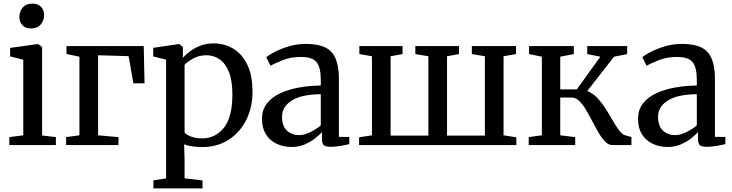

<svg xmlns="http://www.w3.org/2000/svg" viewBox="-20 -801 4044 1060"><path d="M108.5 -54V-471.5L36 -489.5V-536.5L185 -557.5H191.5L212.5 -541.5V-53L288.5 -44V0H31.5V-44ZM150.5 -644Q119.5 -644 103.2 -662.2Q87 -680.5 87 -707.5Q87 -736.5 105 -758.8Q123 -781 158.5 -781H159.5Q190.5 -781 207 -762.8Q223.5 -744.5 223.5 -717.5Q223.5 -688.5 205.2 -666.2Q187 -644 151.5 -644Z M347 -546.5H773.5L778 -341H716.5L690 -491L521.5 -496V-54L634 -44V0H345V-44L418.5 -54V-488L347 -503Z M1374 -293Q1374 -208.5 1339.8 -139.5Q1305.5 -70.5 1242.8 -29.8Q1180 11 1095 11Q1068.5 11 1040.8 6.8Q1013 2.5 996.5 -4L999 80.5V183.5L1098 195V239H827V195L897 183.5V-471.5L826 -489.5V-537L965 -557.5H970.5L990 -541.5L989.5 -482Q1004.5 -499 1029 -517.5Q1053.5 -536 1086.5 -548.8Q1119.5 -561.5 1160 -561.5Q1217.5 -561.5 1266.2 -533.2Q1315 -505 1344.5 -445.8Q1374 -386.5 1374 -293ZM1120.5 -496Q1078.5 -496 1046.2 -478Q1014 -460 999 -443V-69.5Q1006.5 -58 1033.5 -47.5Q1060.5 -37 1096.5 -37Q1168 -37 1215.5 -95Q1263 -153 1263 -279.5Q1263 -356 1243.8 -403.8Q1224.5 -451.5 1192 -473.8Q1159.5 -496 1120.5 -496Z M1426.5 -145.5Q1426.5 -195.5 1454 -230.2Q1481.5 -265 1527.8 -286.5Q1574 -308 1632 -318Q1690 -328 1751 -329V-361.5Q1751 -426 1729 -456.2Q1707 -486.5 1641.5 -486.5Q1584.5 -486.5 1541.5 -469Q1498.5 -451.5 1473.5 -438.5L1450 -485.5Q1461.5 -495.5 1494 -513Q1526.5 -530.5 1572 -544.5Q1617.5 -558.5 1668.5 -558.5Q1770 -558.5 1810.5 -513.5Q1851 -468.5 1851 -365.5V-45.5L1908.5 -45V-5.5Q1892 -1 1862 4.2Q1832 9.5 1806.5 9.5Q1780 9.5 1768.8 1.5Q1757.5 -6.5 1757.5 -35.5V-71.5Q1745.5 -58 1721.8 -38.8Q1698 -19.5 1664.2 -4.5Q1630.5 10.5 1589 10.5Q1546 10.5 1508.8 -6.5Q1471.5 -23.5 1449 -58.2Q1426.5 -93 1426.5 -145.5ZM1631.5 -55Q1659.5 -55 1692.5 -71.2Q1725.5 -87.5 1751 -109V-281Q1644 -280 1590.5 -245.8Q1537 -211.5 1537 -157.5Q1537 -104.5 1564 -79.8Q1591 -55 1631.5 -55Z M1962.5 0V-43L2033.5 -54V-490.5L1964 -502.5V-546.5H2202.5V-502.5L2136.5 -490.5V-52.5H2345V-490.5L2273 -502.5V-546.5H2514V-502.5L2448 -490.5V-52.5H2657V-490.5L2585 -502.5V-546.5H2829V-502.5L2760 -490.5V-54L2830.5 -43V0Z M2899 0V-44L2971.5 -54V-488L2901 -502.5V-546.5H3148V-502.5L3073 -488V-307.5H3164.5L3294.5 -488L3222 -502.5V-546.5H3442.5V-502.5L3370 -488L3222 -298.5Q3253 -286.5 3278 -259.8Q3303 -233 3324 -200Q3345 -167 3363 -135.5Q3381 -104 3397.5 -81.8Q3414 -59.5 3430 -54.5L3466 -44.5V0H3361Q3340 0 3321.2 -19Q3302.5 -38 3285 -67.8Q3267.5 -97.5 3250.2 -131Q3233 -164.5 3215.2 -194.5Q3197.5 -224.5 3178 -243.5Q3158.5 -262.5 3136.5 -262.5H3073V-54L3155.5 -44V0Z M3502.5 -145.5Q3502.5 -195.5 3530 -230.2Q3557.5 -265 3603.8 -286.5Q3650 -308 3708 -318Q3766 -328 3827 -329V-361.5Q3827 -426 3805 -456.2Q3783 -486.5 3717.5 -486.5Q3660.5 -486.5 3617.5 -469Q3574.5 -451.5 3549.5 -438.5L3526 -485.5Q3537.5 -495.5 3570 -513Q3602.5 -530.5 3648 -544.5Q3693.5 -558.5 3744.5 -558.5Q3846 -558.5 3886.5 -513.5Q3927 -468.5 3927 -365.5V-45.5L3984.5 -45V-5.5Q3968 -1 3938 4.2Q3908 9.5 3882.5 9.5Q3856 9.5 3844.8 1.5Q3833.5 -6.5 3833.5 -35.5V-71.5Q3821.5 -58 3797.8 -38.8Q3774 -19.5 3740.2 -4.5Q3706.5 10.5 3665 10.5Q3622 10.5 3584.8 -6.5Q3547.5 -23.5 3525 -58.2Q3502.5 -93 3502.5 -145.5ZM3707.5 -55Q3735.5 -55 3768.5 -71.2Q3801.5 -87.5 3827 -109V-281Q3720 -280 3666.5 -245.8Q3613 -211.5 3613 -157.5Q3613 -104.5 3640 -79.8Q3667 -55 3707.5 -55Z"/></svg>

Font: Merriweather Text
Style: Regular
Weight: 400
Designer: Eben Sorkin
Foundry: Eben Sorkin
Version: Version 2.100; ttfautohint (v1.7.19-72a1) -l 8 -r 50 -G 200 